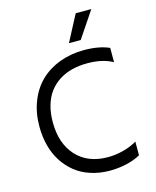

<svg xmlns="http://www.w3.org/2000/svg" viewBox="-139 -1060 944 1164"><g transform="rotate(-15 332.5 -478.0)"><path d="M363.6 -801.1 450.3 -965.9H548.3L437.5 -801.1ZM405.5 9.9Q340.6 9.9 285 -8.2Q229.4 -26.3 188.2 -59.5Q147 -92.7 117.9 -138.3Q88.8 -183.9 74.2 -239.9Q59.7 -295.8 59.7 -358.7Q59.7 -445.7 88.1 -517.2Q116.5 -588.8 166.9 -636.9Q217.3 -685 287.6 -711.1Q358 -737.2 441.1 -737.2Q533.4 -737.2 598 -708.8V-619.3Q533.4 -654.8 438.9 -654.8Q386 -654.8 340.9 -643.1Q295.8 -631.4 259.6 -607.8Q223.4 -584.2 197.8 -549.7Q172.2 -515.3 158.6 -468Q144.9 -420.8 144.9 -363.6Q144.9 -229 217 -150.7Q289.1 -72.4 413.4 -72.4Q462 -72.4 510.5 -84.9Q558.9 -97.3 598 -120.7V-34.8Q558.6 -12.8 508 -1.4Q457.4 9.9 405.5 9.9Z"/></g></svg>

Font: TID UI
Style: Regular
Weight: 400
Designer: The TID Project Authors
Foundry: Bakken & Bæck
Version: Version 1.001;hotconv 1.0.109;makeotfexe 2.5.65596